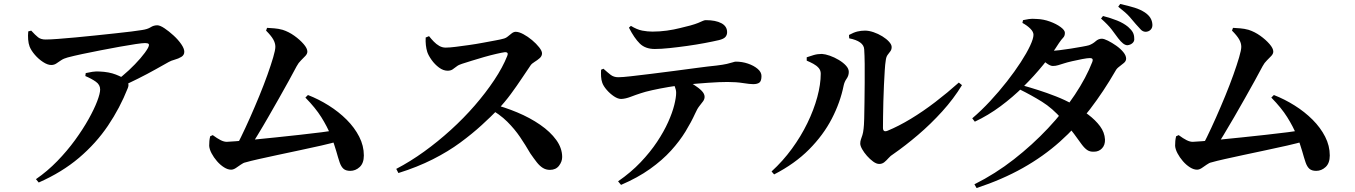

<svg xmlns="http://www.w3.org/2000/svg" viewBox="-20 -871 6860 972"><path d="M564 -459Q600 -485 632.5 -515.5Q665 -546 690.5 -575.5Q716 -605 729 -628Q737 -644 732.5 -648.5Q728 -653 714 -653Q702 -653 667.5 -648Q633 -643 586.5 -634.5Q540 -626 490.5 -616.5Q441 -607 396.5 -597.5Q352 -588 322 -580Q303 -575 289.5 -566Q276 -557 265 -549.5Q254 -542 239 -542Q221 -542 198 -557Q175 -572 156.5 -593.5Q138 -615 130 -635Q124 -651 122.5 -671Q121 -691 123 -712L138 -716Q159 -693 173 -682Q187 -671 211 -671Q234 -671 273.5 -674Q313 -677 362 -681.5Q411 -686 463 -691.5Q515 -697 562 -702Q609 -707 645.5 -711.5Q682 -716 699 -719Q727 -723 742.5 -733Q758 -743 776 -743Q790 -743 812.5 -728Q835 -713 858.5 -691.5Q882 -670 897.5 -647.5Q913 -625 913 -609Q913 -592 898 -583Q883 -574 864.5 -569Q846 -564 834 -557Q807 -542 767 -519.5Q727 -497 679 -473Q631 -449 580 -426ZM162 36Q220 -4 270 -55.5Q320 -107 360 -162Q400 -217 428.5 -268Q457 -319 472 -358.5Q487 -398 487 -418Q487 -442 465 -457.5Q443 -473 412 -486L414 -501Q431 -505 448 -507.5Q465 -510 484 -509Q532 -507 566.5 -493.5Q601 -480 613 -469Q624 -461 628.5 -450.5Q633 -440 627 -425Q587 -324 526.5 -234.5Q466 -145 380 -72Q294 1 176 53Z M1161 -103Q1178 -132 1200 -177Q1222 -222 1246 -276Q1270 -330 1293 -386Q1316 -442 1334 -492.5Q1352 -543 1363 -580.5Q1374 -618 1374 -634Q1374 -653 1363 -672Q1352 -691 1327 -716L1332 -730Q1349 -729 1369 -727.5Q1389 -726 1411 -720Q1442 -710 1470 -690Q1498 -670 1517 -648Q1536 -626 1536 -610Q1536 -599 1526.5 -588.5Q1517 -578 1504 -565.5Q1491 -553 1482 -536Q1465 -504 1442 -462Q1419 -420 1392.5 -373.5Q1366 -327 1338.5 -279Q1311 -231 1283.5 -186Q1256 -141 1232 -103ZM1150 -12Q1133 -12 1114 -24Q1095 -36 1078.5 -55Q1062 -74 1051 -95Q1040 -116 1039 -133Q1039 -147 1040 -157.5Q1041 -168 1044 -181L1057 -187Q1080 -170 1097 -161.5Q1114 -153 1128 -153Q1138 -153 1174 -156Q1210 -159 1263 -164Q1316 -169 1377 -175.5Q1438 -182 1498 -188.5Q1558 -195 1608.5 -201.5Q1659 -208 1690 -213L1700 -158Q1659 -146 1606 -134Q1553 -122 1496 -110Q1439 -98 1385.5 -86.5Q1332 -75 1289.5 -65.5Q1247 -56 1223 -49Q1212 -47 1199 -37.5Q1186 -28 1173.5 -20Q1161 -12 1150 -12ZM1753 -6Q1731 -6 1719 -16.5Q1707 -27 1699.5 -49Q1692 -71 1682.5 -105Q1673 -139 1655 -185Q1636 -231 1606.5 -278Q1577 -325 1526 -377L1539 -390Q1593 -369 1644 -337Q1695 -305 1735 -265Q1775 -225 1798.5 -179Q1822 -133 1822 -84Q1822 -45 1801 -25.5Q1780 -6 1753 -6Z M1986 -16Q2057 -53 2127 -103.5Q2197 -154 2262.5 -213.5Q2328 -273 2383.5 -337Q2439 -401 2482 -465.5Q2525 -530 2548 -588Q2556 -607 2537 -607Q2522 -605 2493.5 -598.5Q2465 -592 2431.5 -582.5Q2398 -573 2368 -563.5Q2338 -554 2319 -548Q2302 -543 2291.5 -534.5Q2281 -526 2271 -519.5Q2261 -513 2246 -513Q2224 -513 2202.5 -529Q2181 -545 2165 -567.5Q2149 -590 2143 -608Q2138 -624 2136 -642.5Q2134 -661 2135 -681L2152 -688Q2163 -674 2176 -660.5Q2189 -647 2204 -638.5Q2219 -630 2236 -630Q2256 -630 2287.5 -634Q2319 -638 2354.5 -643Q2390 -648 2424.5 -654.5Q2459 -661 2486.5 -666Q2514 -671 2528 -675Q2541 -678 2551 -686.5Q2561 -695 2571 -702.5Q2581 -710 2591 -710Q2607 -710 2629.5 -698Q2652 -686 2673.5 -668Q2695 -650 2709.5 -631.5Q2724 -613 2724 -601Q2724 -587 2712 -576.5Q2700 -566 2686 -557.5Q2672 -549 2666 -540Q2648 -514 2622.5 -475.5Q2597 -437 2566.5 -395.5Q2536 -354 2500 -316Q2466 -281 2418.5 -237.5Q2371 -194 2310 -149Q2249 -104 2171 -64.5Q2093 -25 1997 5ZM2764 -11Q2744 -11 2728 -21Q2712 -31 2697.5 -49.5Q2683 -68 2665 -94Q2640 -137 2613 -177Q2586 -217 2548 -255Q2510 -293 2450 -326L2466 -346Q2534 -329 2598.5 -302Q2663 -275 2714.5 -239.5Q2766 -204 2796 -162.5Q2826 -121 2826 -76Q2826 -53 2810 -32Q2794 -11 2764 -11Z M3109 47Q3174 2 3223 -49.5Q3272 -101 3306.5 -153Q3341 -205 3362.5 -253Q3384 -301 3393.5 -339.5Q3403 -378 3403 -401Q3403 -416 3396.5 -432Q3390 -448 3373 -463L3440 -473Q3469 -457 3493.5 -441.5Q3518 -426 3532.5 -411Q3547 -396 3547 -381Q3547 -369 3539.5 -358.5Q3532 -348 3521 -334.5Q3510 -321 3499 -296Q3480 -254 3450.5 -205.5Q3421 -157 3377 -108.5Q3333 -60 3270.5 -15.5Q3208 29 3124 65ZM3125 -370Q3108 -370 3088 -383.5Q3068 -397 3051.5 -416Q3035 -435 3029 -452Q3024 -466 3023 -483Q3022 -500 3023 -518L3035 -523Q3055 -505 3071 -492.5Q3087 -480 3110 -480Q3130 -480 3174 -485Q3218 -490 3275 -497Q3332 -504 3393 -512Q3454 -520 3510 -527.5Q3566 -535 3606 -539Q3640 -543 3659.5 -547.5Q3679 -552 3689.5 -555.5Q3700 -559 3705 -559Q3737 -559 3766.5 -549Q3796 -539 3815.5 -522.5Q3835 -506 3835 -486Q3835 -461 3824.5 -453Q3814 -445 3793 -445Q3776 -445 3741.5 -450.5Q3707 -456 3663 -456Q3623 -456 3566 -452Q3509 -448 3447 -442Q3409 -438 3364.5 -430.5Q3320 -423 3282 -414.5Q3244 -406 3224 -399Q3199 -391 3173 -381Q3147 -371 3125 -370ZM3295 -623Q3247 -623 3219 -650.5Q3191 -678 3164 -731L3174 -740Q3205 -721 3231.5 -716Q3258 -711 3283 -711Q3320 -711 3356 -716Q3392 -721 3423 -729Q3454 -737 3475 -742Q3500 -749 3514.5 -755Q3529 -761 3537.5 -765Q3546 -769 3553 -769Q3603 -769 3632 -753.5Q3661 -738 3661 -708Q3661 -694 3652.5 -684Q3644 -674 3620 -668Q3590 -661 3547.5 -653Q3505 -645 3458.5 -638.5Q3412 -632 3369 -627.5Q3326 -623 3295 -623Z M4431 -41Q4417 -41 4400.5 -53Q4384 -65 4369 -82Q4354 -99 4344.5 -116Q4335 -133 4335 -144Q4335 -156 4338.5 -165.5Q4342 -175 4346 -187.5Q4350 -200 4352 -220Q4354 -234 4355 -270Q4356 -306 4356.5 -354Q4357 -402 4357.5 -452Q4358 -502 4357.5 -547Q4357 -592 4355 -621Q4354 -642 4334.5 -656Q4315 -670 4279 -677L4278 -694Q4302 -707 4320.5 -711.5Q4339 -716 4359 -716Q4379 -716 4402.5 -708Q4426 -700 4447 -687Q4468 -674 4481 -659.5Q4494 -645 4494 -633Q4494 -620 4487.5 -611.5Q4481 -603 4473.5 -593Q4466 -583 4464 -564Q4461 -547 4459 -514Q4457 -481 4455 -440Q4453 -399 4452 -357.5Q4451 -316 4450.5 -280.5Q4450 -245 4450 -224Q4450 -200 4473 -209Q4529 -232 4591 -269.5Q4653 -307 4715 -354.5Q4777 -402 4834 -453L4850 -440Q4808 -371 4750 -307Q4692 -243 4627.5 -188Q4563 -133 4501 -90Q4489 -83 4478.5 -71Q4468 -59 4457 -50Q4446 -41 4431 -41ZM3886 -3Q3943 -55 3989 -118Q4035 -181 4067.5 -248Q4100 -315 4117.5 -379.5Q4135 -444 4135 -498Q4135 -515 4124.5 -527Q4114 -539 4097.5 -548Q4081 -557 4064 -564V-581Q4081 -587 4100 -592.5Q4119 -598 4141 -598Q4158 -597 4181 -589Q4204 -581 4226.5 -567.5Q4249 -554 4263 -538.5Q4277 -523 4277 -507Q4277 -488 4266 -472.5Q4255 -457 4251 -438Q4234 -353 4191 -270Q4148 -187 4076 -114.5Q4004 -42 3899 12Z M5688 -642Q5677 -642 5665.5 -651Q5654 -660 5641 -677Q5626 -698 5607.5 -722Q5589 -746 5554 -777L5564 -790Q5603 -780 5635.5 -767Q5668 -754 5691 -735Q5708 -720 5715 -707Q5722 -694 5722 -677Q5724 -663 5714 -653.5Q5704 -644 5688 -642ZM4913 62Q5019 9 5113 -64.5Q5207 -138 5285.5 -221.5Q5364 -305 5421.5 -391.5Q5479 -478 5510 -558Q5517 -577 5498 -577Q5485 -577 5459 -572Q5433 -567 5407 -561Q5381 -555 5366 -550Q5350 -545 5337 -541Q5324 -537 5310 -537Q5297 -537 5278 -551Q5259 -565 5239 -582L5257 -618Q5274 -616 5284.5 -615Q5295 -614 5305 -614Q5318 -614 5344.5 -617Q5371 -620 5401.5 -625Q5432 -630 5457.5 -634.5Q5483 -639 5493 -642Q5512 -649 5526.5 -662Q5541 -675 5558 -675Q5569 -675 5589 -665Q5609 -655 5630.5 -640Q5652 -625 5666.5 -607.5Q5681 -590 5681 -574Q5681 -562 5670 -552.5Q5659 -543 5646 -533.5Q5633 -524 5627 -512Q5567 -408 5498.5 -318.5Q5430 -229 5346 -154Q5262 -79 5158 -20.5Q5054 38 4924 81ZM5518 -103Q5498 -102 5484 -111.5Q5470 -121 5455 -141.5Q5440 -162 5417.5 -193Q5395 -224 5356 -268Q5308 -323 5255 -356Q5202 -389 5141 -419L5156 -439Q5192 -429 5236 -415Q5280 -401 5326 -383Q5372 -365 5411 -343Q5452 -319 5489 -291Q5526 -263 5549 -232Q5572 -201 5574 -165Q5575 -137 5559 -120Q5543 -103 5518 -103ZM4902 -272Q4948 -311 4993 -359.5Q5038 -408 5077.5 -458.5Q5117 -509 5147.5 -556Q5178 -603 5195 -639.5Q5212 -676 5212 -695Q5212 -710 5196 -726Q5180 -742 5156 -755L5159 -769Q5173 -772 5188.5 -774.5Q5204 -777 5228 -775Q5262 -774 5295 -762Q5328 -750 5349.5 -734Q5371 -718 5371 -705Q5371 -689 5362.5 -680.5Q5354 -672 5341 -653Q5307 -599 5261.5 -543Q5216 -487 5161.5 -433Q5107 -379 5045 -333Q4983 -287 4915 -255ZM5781 -710Q5766 -710 5755.5 -721Q5745 -732 5730 -749Q5715 -767 5698 -786.5Q5681 -806 5641 -837L5651 -851Q5695 -841 5724 -832Q5753 -823 5776 -808Q5795 -795 5804 -780Q5813 -765 5814 -747Q5815 -731 5805.5 -721Q5796 -711 5781 -710Z M6051 -103Q6068 -132 6090 -177Q6112 -222 6136 -276Q6160 -330 6183 -386Q6206 -442 6224 -492.5Q6242 -543 6253 -580.5Q6264 -618 6264 -634Q6264 -653 6253 -672Q6242 -691 6217 -716L6222 -730Q6239 -729 6259 -727.5Q6279 -726 6301 -720Q6332 -710 6360 -690Q6388 -670 6407 -648Q6426 -626 6426 -610Q6426 -599 6416.5 -588.5Q6407 -578 6394 -565.5Q6381 -553 6372 -536Q6355 -504 6332 -462Q6309 -420 6282.5 -373.5Q6256 -327 6228.5 -279Q6201 -231 6173.5 -186Q6146 -141 6122 -103ZM6040 -12Q6023 -12 6004 -24Q5985 -36 5968.5 -55Q5952 -74 5941 -95Q5930 -116 5929 -133Q5929 -147 5930 -157.5Q5931 -168 5934 -181L5947 -187Q5970 -170 5987 -161.5Q6004 -153 6018 -153Q6028 -153 6064 -156Q6100 -159 6153 -164Q6206 -169 6267 -175.5Q6328 -182 6388 -188.5Q6448 -195 6498.5 -201.5Q6549 -208 6580 -213L6590 -158Q6549 -146 6496 -134Q6443 -122 6386 -110Q6329 -98 6275.5 -86.5Q6222 -75 6179.5 -65.5Q6137 -56 6113 -49Q6102 -47 6089 -37.5Q6076 -28 6063.5 -20Q6051 -12 6040 -12ZM6643 -6Q6621 -6 6609 -16.5Q6597 -27 6589.5 -49Q6582 -71 6572.5 -105Q6563 -139 6545 -185Q6526 -231 6496.5 -278Q6467 -325 6416 -377L6429 -390Q6483 -369 6534 -337Q6585 -305 6625 -265Q6665 -225 6688.5 -179Q6712 -133 6712 -84Q6712 -45 6691 -25.5Q6670 -6 6643 -6Z"/></svg>

Font: Noto Serif HK ExtraLight
Style: Bold
Weight: 700
Version: Version 2.002-H1;hotconv 1.1.0;makeotfexe 2.6.0